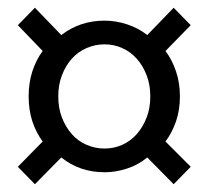

<svg xmlns="http://www.w3.org/2000/svg" viewBox="-20 -577 537 494"><path d="M25.9 -147.9 89.8 -212.9Q72.8 -235.8 63.2 -264.9Q53.7 -293.9 53.7 -329.1Q53.7 -363.8 63.2 -393.3Q72.8 -422.9 89.8 -445.8L25.9 -512.2L69.8 -557.1L137.7 -486.8Q186 -523.9 249 -523.9Q277.8 -523.9 306.9 -514.4Q335.9 -504.9 358.9 -486.8L426.8 -557.1L470.7 -512.2L405.8 -445.8Q422.9 -422.9 432.9 -393.3Q442.9 -363.8 442.9 -329.1Q442.9 -293.9 432.9 -264.9Q422.9 -235.8 405.8 -212.9L470.7 -147.9L426.8 -103L358.9 -171.9Q335.9 -152.8 306.9 -143.3Q277.8 -133.8 249 -133.8Q185.1 -133.8 137.7 -171.9L69.8 -103ZM129.9 -329.1Q129.9 -298.8 139.4 -274.4Q148.9 -250 164.8 -231.9Q180.7 -213.9 202.9 -204.3Q225.1 -194.8 249 -194.8Q272.9 -194.8 294.4 -204.3Q315.9 -213.9 331.8 -231.9Q347.7 -250 357.2 -274.4Q366.7 -298.8 366.7 -329.1Q366.7 -358.9 357.2 -383.5Q347.7 -408.2 331.8 -426Q315.9 -443.8 294.4 -453.4Q272.9 -462.9 249 -462.9Q225.1 -462.9 202.9 -453.4Q180.7 -443.8 164.8 -426Q148.9 -408.2 139.4 -383.5Q129.9 -358.9 129.9 -329.1Z"/></svg>

Font: Pyidaungsu Numbers
Style: Regular
Weight: 400
Designer: Sun Tun
Foundry: MCF
Version: Version 2.053; ttfautohint (v1.8.2)